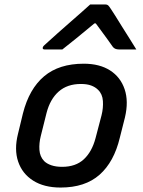

<svg xmlns="http://www.w3.org/2000/svg" viewBox="-20 -831 640 862"><path d="M356 -545Q427 -545 474 -515Q521 -485 539.5 -430.5Q558 -376 541 -304L518 -213Q492 -104 427 -46.5Q362 11 252 11Q178 11 129 -20Q80 -51 61.5 -105.5Q43 -160 61 -231L83 -322Q111 -432 178 -488.5Q245 -545 356 -545ZM343 -454Q282 -454 243.5 -420Q205 -386 189 -324L163 -220Q155 -188 157 -158Q159 -128 178 -108Q190 -96 210.5 -89Q231 -82 259 -82Q320 -82 356.5 -116Q393 -150 409 -211L436 -314Q444 -346 442 -377.5Q440 -409 420 -428Q408 -440 389.5 -447Q371 -454 343 -454ZM385 -811H453Q461 -811 465.5 -807Q470 -803 479 -789Q485 -780 498 -759.5Q511 -739 527.5 -712Q544 -685 561.5 -658Q579 -631 592 -609H514Q496 -609 487 -620Q480 -631 460 -658Q440 -685 410 -726H404Q356 -686 322 -658.5Q288 -631 260 -609H180Q170 -609 172 -618Q173 -622 177.5 -626.5Q182 -631 199 -646Q214 -660 239.5 -682.5Q265 -705 293.5 -730Q322 -755 347 -777Q372 -799 385 -811Z"/></svg>

Font: Recursive Sn Lnr St Med
Style: Italic
Weight: 500
Italic angle: -15°
Version: Version 1.079;hotconv 1.0.112;makeotfexe 2.5.65598; ttfautoh